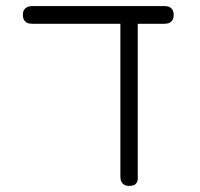

<svg xmlns="http://www.w3.org/2000/svg" viewBox="-20 -600 655 630"><path d="M85 -522Q75 -522 68.5 -525.5Q62 -529 58.5 -535.5Q55 -542 55 -551Q55 -561 58.5 -567Q62 -573 68.5 -576.5Q75 -580 84 -580H521Q531 -580 537 -576.5Q543 -573 546.5 -567Q550 -561 550 -551Q550 -542 546.5 -535.5Q543 -529 536.5 -525.5Q530 -522 520 -522ZM403 10Q394 10 388 6.5Q382 3 378.5 -3.5Q375 -10 375 -20V-523H432V-13Q432 -6 428.5 -0.5Q425 5 419 7.5Q413 10 403 10Z"/></svg>

Font: Fredoka Light
Style: Regular
Weight: 300
Designer: Ben Nathan
Foundry: Milena B. Brandão, Ben Nathan
Version: Version 2.001